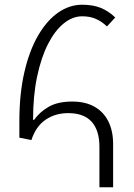

<svg xmlns="http://www.w3.org/2000/svg" viewBox="-20 -793 569 813"><path d="M401 0V-171Q401 -241 368 -277.5Q335 -314 269 -314Q214 -314 173 -286Q132 -258 113 -200L62 -210V-280Q62 -395 83 -486.5Q104 -578 141 -642Q178 -706 226 -739.5Q274 -773 328 -773Q374 -773 407 -759.5Q440 -746 468 -719L433 -681Q411 -702 386 -713Q361 -724 328 -724Q287 -724 249.5 -693.5Q212 -663 183 -606Q154 -549 137 -468Q120 -387 120 -286L124 -285Q148 -319 186.5 -341Q225 -363 286 -363Q341 -363 379.5 -341.5Q418 -320 438.5 -279.5Q459 -239 459 -183V0Z"/></svg>

Font: Noto Sans Armenian Light
Style: Regular
Weight: 300
Designer: Monotype Design Team
Foundry: Monotype Imaging Inc.
Version: Version 2.007